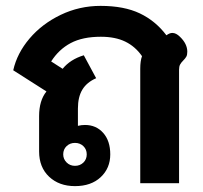

<svg xmlns="http://www.w3.org/2000/svg" viewBox="-20 -623 692 653"><path d="M113 -108V-228Q113 -281 138 -312L25 -384Q38 -442 80.5 -492Q123 -542 186.5 -572.5Q250 -603 322 -603Q402 -603 455.5 -577.5Q509 -552 546 -503Q557 -511 566 -511Q579 -511 592 -498Q617 -474 617 -447Q617 -436 613.5 -430Q610 -424 603 -417Q596 -410 592.5 -403.5Q589 -397 589 -386V0H457V-389Q457 -416 463 -432Q440 -465 406 -481.5Q372 -498 323 -498Q261 -498 220.5 -476.5Q180 -455 154 -414L193 -389Q219 -421 265 -435L307 -357Q275 -343 260 -318Q245 -293 245 -254V-195Q257 -198 269 -198Q307 -198 331 -171Q355 -144 355 -98Q355 -51 322.5 -20.5Q290 10 235 10Q181 10 147 -22Q113 -54 113 -108ZM275 -98Q275 -115 263.5 -126Q252 -137 235 -137Q218 -137 206.5 -126Q195 -115 195 -98Q195 -82 206.5 -70.5Q218 -59 235 -59Q252 -59 263.5 -70Q275 -81 275 -98Z"/></svg>

Font: Niramit
Style: Bold
Weight: 700
Designer: Katatrad Aksorn Co.,Ltd.
Foundry: Cadson Demak Co.,Ltd.
Version: Version 1.001; ttfautohint (v1.6)